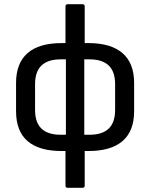

<svg xmlns="http://www.w3.org/2000/svg" viewBox="-20 -704 711 909"><path d="M272 11Q165 11 110.5 -36Q56 -83 56 -178V-311Q56 -405 110.5 -452.5Q165 -500 272 -500H399Q505 -500 560 -452.5Q615 -405 615 -311V-178Q615 -83 560 -36Q505 11 399 11ZM267 -66H404Q464 -66 494.5 -95Q525 -124 525 -184V-305Q525 -365 494.5 -394Q464 -423 404 -423H267Q207 -423 176.5 -394Q146 -365 146 -305V-184Q146 -124 176.5 -95Q207 -66 267 -66ZM300 185Q290 185 290 175V-11L292 -34V-450L290 -478V-673Q290 -684 300 -684H371Q381 -684 381 -673V-476L379 -448V-36L381 -13V175Q381 185 371 185Z"/></svg>

Font: Sofia Sans Semi Condensed Medium
Style: Regular
Weight: 500
Designer: Botio Nikoltchev, Ani Petrova
Foundry: lettersoup
Version: Version 4.100